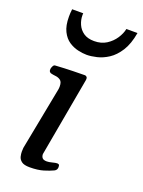

<svg xmlns="http://www.w3.org/2000/svg" viewBox="-145 -823 668 898"><g transform="rotate(20 189.5 -374.5)"><path d="M119.6 6.3Q91.3 6.3 78.9 -3.2Q66.4 -12.7 63.2 -25.9Q60.1 -39.1 60.1 -49.8Q60.1 -62.5 61 -69.3L121.6 -383.3Q122.1 -387.2 122.3 -390.4Q122.6 -393.6 122.6 -396.5Q122.6 -419.4 112.1 -427.2Q101.6 -435.1 87.4 -436.5Q73.2 -438 62.5 -440.9Q57.6 -443.4 55.2 -447.3Q52.7 -451.2 53.7 -460.4Q54.7 -466.3 58.6 -473.9Q62.5 -481.4 68.4 -481.9Q116.2 -484.9 155.8 -485.8Q195.3 -486.8 215.8 -486.8Q219.7 -486.8 224.4 -482.9Q229 -479 227.5 -467.3L156.7 -73.2Q156.7 -61.5 162.8 -54.2Q168.9 -46.9 185.5 -46.9Q195.8 -46.9 211.4 -51Q227.1 -55.2 234.4 -55.2Q238.8 -55.2 242.7 -53.2Q246.6 -51.3 246.6 -40.5Q246.6 -26.4 234.4 -20Q215.3 -10.7 187.3 -2.2Q159.2 6.3 119.6 6.3ZM189.9 -579.1Q170.4 -579.1 146.5 -584.5Q122.6 -589.8 100.8 -604.2Q79.1 -618.7 65.2 -646.5Q51.3 -674.3 51.3 -718.8Q51.3 -727.5 51.8 -736.8Q52.2 -746.1 53.7 -756.3H108.9Q108.4 -753.9 108.4 -751.2Q108.4 -748.5 108.4 -746.1Q108.4 -723.6 117.9 -701.7Q127.4 -679.7 147.7 -665.5Q168 -651.4 200.7 -651.4Q235.8 -651.4 261.5 -667.7Q287.1 -684.1 303 -708.3Q318.8 -732.4 323.7 -756.3H378.9Q369.1 -699.2 346.7 -664.1Q324.2 -628.9 296.1 -610.6Q268.1 -592.3 239.7 -585.7Q211.4 -579.1 189.9 -579.1Z"/></g></svg>

Font: Gelasio
Style: Italic
Weight: 400
Italic angle: -8.5°
Designer: Eben Sorkin
Foundry: Eben Sorkin
Version: Version 1.008